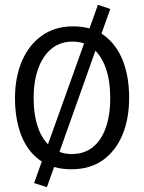

<svg xmlns="http://www.w3.org/2000/svg" viewBox="-20 -689 595 794"><path d="M436 -652 174 85 121 68 385 -669ZM436 -283Q436 -353 418 -405.5Q400 -458 365.5 -487.5Q331 -517 280 -517Q229 -517 193 -487.5Q157 -458 138 -405Q119 -352 119 -284Q119 -215 137 -162.5Q155 -110 191 -81Q227 -52 277 -52Q329 -52 364.5 -81Q400 -110 418 -162.5Q436 -215 436 -283ZM514 -284Q514 -197 486 -130.5Q458 -64 405 -26.5Q352 11 275 11Q197 11 145 -26.5Q93 -64 67.5 -130.5Q42 -197 42 -283Q42 -369 70.5 -436Q99 -503 153 -541.5Q207 -580 282 -580Q361 -580 412 -541.5Q463 -503 488.5 -437Q514 -371 514 -284Z"/></svg>

Font: Yaldevi
Style: Regular
Weight: 400
Designer: Sol Matas, Rajitha Manaperi, Kosala Senevirathne
Foundry: Mooniak
Version: Version 1.100